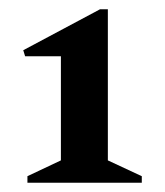

<svg xmlns="http://www.w3.org/2000/svg" viewBox="-20 -797 355 413"><path d="M39 -404V-418L111 -452V-676H34L30 -689L195 -777H212V-452L285 -418V-404Z"/></svg>

Font: Platypi
Style: Bold
Weight: 700
Designer: David Sargent
Foundry: Bolt Cutter Type
Version: Version 1.200; ttfautohint (v1.8.4.7-5d5b)